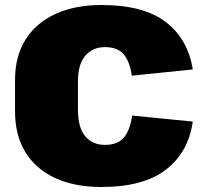

<svg xmlns="http://www.w3.org/2000/svg" viewBox="-20 -733 819 766"><path d="M384 13Q277 13 199.5 -23Q122 -59 81 -126.5Q40 -194 40 -288V-414Q40 -508 81.5 -574.5Q123 -641 200.5 -677Q278 -713 385 -713Q553 -713 641.5 -645Q730 -577 749 -456L506 -431Q497 -490 472.5 -517.5Q448 -545 399 -545Q350 -545 320.5 -511Q291 -477 291 -407V-295Q291 -224 320 -189.5Q349 -155 399 -155Q449 -155 474 -184Q499 -213 507 -272L749 -248Q732 -126 642.5 -56.5Q553 13 384 13Z"/></svg>

Font: Pathway Extreme 8pt Thin 12pt Black
Style: Regular
Weight: 900
Version: Version 1.001;gftools[0.9.26]